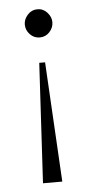

<svg xmlns="http://www.w3.org/2000/svg" viewBox="-46 -594 292 624"><g transform="rotate(-5 100.0 -282.5)"><path d="M100 -473Q81 -473 68 -487Q55 -501 55 -519Q55 -536 68 -550.5Q81 -565 100 -565Q119 -565 132 -550.5Q145 -536 145 -519Q145 -501 132 -487Q119 -473 100 -473ZM69 0 91 -391H110L132 0Z"/></g></svg>

Font: Spectral SC ExtraLight
Style: Regular
Weight: 275
Designer: Jean-Baptiste Levee
Foundry: Production Type
Version: Version 2.001